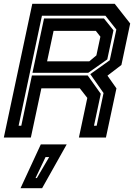

<svg xmlns="http://www.w3.org/2000/svg" viewBox="-32 -720 706 1005"><path d="M-12 0 137 -700H568.5L649.5 -597L603.5 -380L530.5 -324L577.5 -257.5L522.5 0H381L425 -207.5L386 -257.5H184.5L129.5 0ZM65.5 -62H79.5L135 -325H427L495.5 -229L460 -62H474L510 -233L440.5 -332L542.5 -404.5L577 -565.5L520 -637.5H187.5ZM214.5 -399H435.5L472.5 -430L493.5 -528L469.5 -558.5H248.5ZM138 -339 198.5 -623.5H512L562 -561.5L529.5 -409L430 -339ZM75.5 265 181.5 36H317L188.5 265ZM154 212H161L225.5 102H206.5Z"/></svg>

Font: Tourney Thin
Style: Bold Italic
Weight: 700
Italic angle: -12°
Version: Version 1.015